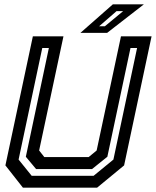

<svg xmlns="http://www.w3.org/2000/svg" viewBox="-20 -868 721 888"><path d="M86 0 5 -103 132 -700H273.5L161 -172L185 -141.5H390L427 -172L539.5 -700H681L554 -103L429 0ZM126.5 -55H413L504.5 -130L614 -646H583.5L476.5 -143L405.5 -86H147L99.5 -143L206 -646H175.5L66 -130ZM352 -716 502 -848H645.5L475.5 -716ZM438.5 -746.5H465L549.5 -816.5H519Z"/></svg>

Font: Tourney SemiBold
Style: Italic
Weight: 600
Italic angle: -12°
Version: Version 1.015